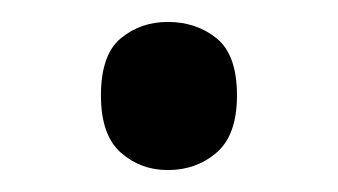

<svg xmlns="http://www.w3.org/2000/svg" viewBox="-20 -141 308 175"><path d="M72 -54Q72 -91 90 -106Q108 -121 133 -121Q159 -121 177.5 -106Q196 -91 196 -54Q196 -18 177.5 -2Q159 14 133 14Q108 14 90 -2Q72 -18 72 -54Z"/></svg>

Font: hexltelugu05
Style: Book
Weight: 400
Designer: Jelle Bosma - Monotype Design Team
Foundry: Monotype Imaging Inc.
Version: Version 2.003